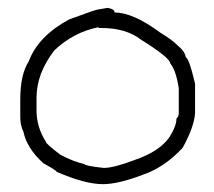

<svg xmlns="http://www.w3.org/2000/svg" viewBox="-20 -475 540 485"><path d="M252 -455.1Q269.5 -452.1 269.5 -443.4Q316.4 -443.4 384.8 -392.6Q414.1 -375 429.7 -359.4Q447.8 -344.2 449.2 -330.1Q457 -330.1 472.7 -263.7V-189.5Q470.7 -154.8 441.4 -101.6Q395 -51.8 339.8 -33.2Q278.3 -9.8 240.2 -9.8Q194.8 -9.8 123 -41Q123 -44.4 89.8 -62.5Q47.4 -100.6 39.1 -142.6Q31.2 -158.2 31.2 -179.7V-224.6Q31.2 -286.6 52.7 -320.3Q76.7 -383.8 154.3 -425.8Q222.7 -451.2 228.5 -451.2ZM72.3 -228.5V-195.3Q72.3 -154.3 95.7 -117.2Q95.7 -111.8 132.8 -84Q166 -66.4 193.4 -60.5Q193.4 -56.2 242.2 -50.8Q267.1 -50.8 318.4 -70.3Q382.8 -91.8 408.2 -128.9Q425.8 -156.7 425.8 -175.8Q431.6 -180.2 431.6 -189.5V-252Q424.3 -298.3 410.2 -314.5Q410.2 -328.6 335.9 -375Q297.9 -404.3 236.3 -404.3H230.5Q228.5 -404.3 228.5 -406.2Q165.5 -393.6 117.2 -347.7Q72.3 -289.1 72.3 -228.5Z"/></svg>

Font: CEF Fonts CJK Mono
Style: Regular
Weight: 400
Designer: PartyBoss (派对大魔王)
Version: Release 2.25